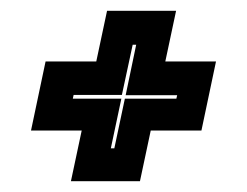

<svg xmlns="http://www.w3.org/2000/svg" viewBox="-20 -480 458 356"><path d="M111.5 -144 131.5 -238H37.5L64.5 -366H158.5L178.5 -460H306.5L286.5 -366H380.5L353.5 -238H259.5L239.5 -144ZM185.5 -205H192L211.5 -297H307L308.5 -303.5H213L232.5 -397H226L206 -304H116.5L115 -297H205Z"/></svg>

Font: Tourney Thin ExtraBold
Style: Italic
Weight: 800
Italic angle: -12°
Version: Version 1.015